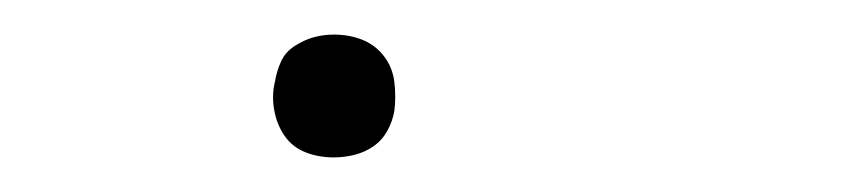

<svg xmlns="http://www.w3.org/2000/svg" viewBox="-20 -83 490 111"><path d="M173 8Q164 8 156.5 5Q149 2 144.5 -4.5Q140 -11 138.5 -19.5Q137 -28 139 -36Q140 -42 142.5 -47.5Q145 -53 150.5 -56.5Q156 -60 161.5 -61.5Q167 -63 173 -63Q182 -63 189.5 -60Q197 -57 202 -50.5Q207 -44 208 -35.5Q209 -27 208 -19Q207 -13 204 -7.5Q201 -2 196 1.5Q191 5 185 6.5Q179 8 173 8Z"/></svg>

Font: Iosevka Etoile Thin
Style: Italic
Weight: 100
Italic angle: -9°
Designer: Belleve Invis
Foundry: Belleve Invis
Version: Version 22.1.2; ttfautohint (v1.8.4)